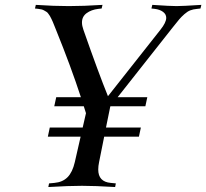

<svg xmlns="http://www.w3.org/2000/svg" viewBox="-20 -752 830 772"><path d="M538.6 -202.6H398.9L378.4 -100.1Q375 -84.5 375 -70.3Q375 -21 425.3 -16.6L445.8 -14.6L442.9 0Q361.8 -4.9 309.6 -4.9Q256.8 -4.9 174.3 0L177.2 -14.6L198.7 -16.6Q231.9 -19.5 251.7 -39.6Q271.5 -59.6 280.8 -100.1L304.2 -202.6H172.4L180.2 -239.3H312.5L325.7 -296.9L316.9 -324.7H198.2L206.1 -361.3H305.2Q265.1 -484.4 205.1 -632.3Q203.1 -636.7 198.5 -648.7Q193.8 -660.6 192.4 -663.8Q190.9 -667 186.8 -676Q182.6 -685.1 180.7 -687.7Q178.7 -690.4 174.6 -696.5Q170.4 -702.6 167 -704.3Q163.6 -706.1 158.2 -709.5Q152.8 -712.9 147.2 -714.1Q141.6 -715.3 134.3 -716.3L120.6 -717.8L124 -732.4Q197.3 -727.5 256.8 -727.5Q315.9 -727.5 392.1 -732.4L388.7 -717.8L375 -716.3Q347.2 -712.9 328.4 -699.2Q309.6 -685.5 309.6 -661.6Q309.6 -648.4 315.4 -632.3Q376.5 -457.5 414.1 -365.2L625 -632.3Q648.4 -661.6 648.4 -680.2Q648.4 -694.8 635.5 -704.3Q622.6 -713.9 602.5 -716.3L588.9 -717.8L592.3 -732.4Q665.5 -727.5 689.9 -727.5Q713.4 -727.5 789.6 -732.4L786.1 -717.8L772.5 -716.3Q756.3 -714.8 745.1 -710.4Q733.9 -706.1 721.4 -695.1Q709 -684.1 700.7 -674.3Q692.4 -664.6 674.3 -641.6Q672.9 -639.6 671.9 -638.4Q670.9 -637.2 669.4 -635.5Q668 -633.8 667 -632.3L453.1 -361.3H572.3L564.5 -324.7H424.3L423.3 -323.2L406.2 -239.3H546.4Z"/></svg>

Font: Flanker
Style: Italic
Weight: 400
Italic angle: -12°
Designer: Flanker
Version: Version 2.027